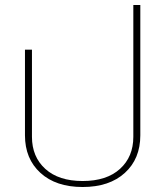

<svg xmlns="http://www.w3.org/2000/svg" viewBox="-20 -734 662 769"><path d="M514 -186V-714H542V-192Q542 -98 480 -41.5Q418 15 311 15Q204 15 142 -41.5Q80 -98 80 -192V-535H108V-186Q108 -106 161.5 -57.5Q215 -9 311 -9Q407 -9 460.5 -57.5Q514 -106 514 -186Z"/></svg>

Font: Prompt Thin
Style: Regular
Weight: 100
Designer: Katatrad Team
Foundry: CadsonDemak
Version: Version 1.030